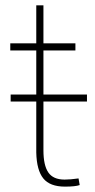

<svg xmlns="http://www.w3.org/2000/svg" viewBox="-20 -691 356 721"><path d="M143.1 -670.9V-528.3H263.2V-501.5H143.1V-335.9H306.6V-309.6H143.1V-126.5Q143.1 -70.3 161.4 -43.5Q179.7 -16.6 222.7 -16.6Q244.1 -16.6 274.9 -21L279.3 3.9Q263.2 9.8 224.1 9.8Q167.5 9.8 142.6 -21Q117.7 -51.8 116.2 -118.2V-309.6H20V-335.9H116.2V-501.5H18.6V-528.3H116.2V-670.9Z"/></svg>

Font: Roboto Thin
Style: Regular
Weight: 250
Designer: Google
Version: Version 2.134; 2016